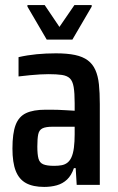

<svg xmlns="http://www.w3.org/2000/svg" viewBox="-20 -728 466 756"><path d="M154 8Q110 8 82.5 -7Q55 -22 42 -55Q29 -88 29 -143Q29 -203 41.5 -236Q54 -269 82.5 -282.5Q111 -296 159 -296Q169 -296 182 -296Q195 -296 209.5 -295.5Q224 -295 240 -294Q256 -293 274 -292V-322Q274 -362 270 -385.5Q266 -409 255 -419.5Q244 -430 223.5 -433Q203 -436 171 -436Q156 -436 138 -435Q120 -434 99 -432Q78 -430 53 -427V-503Q88 -511 124.5 -514.5Q161 -518 200 -518Q245 -518 275.5 -511.5Q306 -505 325.5 -490.5Q345 -476 355.5 -452.5Q366 -429 369.5 -396Q373 -363 373 -318V0H282L278 -66H271Q261 -37 244 -21Q227 -5 204 1.5Q181 8 154 8ZM193 -75Q210 -75 223 -77.5Q236 -80 245.5 -87.5Q255 -95 261 -108Q268 -123 271 -146.5Q274 -170 274 -199V-229H187Q160 -229 147 -222.5Q134 -216 130.5 -199Q127 -182 127 -151Q127 -120 131.5 -103.5Q136 -87 150.5 -81Q165 -75 193 -75ZM164 -572 88 -702V-708H156L214 -622L273 -708H341V-702L265 -572Z"/></svg>

Font: Saira Condensed SemiBold
Style: Regular
Weight: 600
Width: 3
Designer: Hector Gatti with collaboration of the Omnibus-Type team
Foundry: Omnibus-Type
Version: Version 1.100